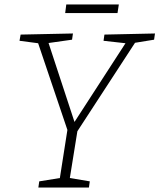

<svg xmlns="http://www.w3.org/2000/svg" viewBox="-20 -846 719 866"><path d="M675 -667 589 -653 329 -254 295 -43 385 -28 381 0H153L157 -28L250 -43L284 -260L152 -651L68 -662L73 -690L309 -695L305 -667L199 -652L316 -296L546 -651L447 -662L451 -690L679 -695ZM279 -826H516L510 -787H274Z"/></svg>

Font: Bitter Pro Light
Style: Italic
Weight: 300
Italic angle: -9°
Designer: Sol Matas, and Bitter project Authors
Foundry: Sol Matas
Version: Version 1.010